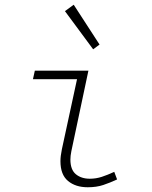

<svg xmlns="http://www.w3.org/2000/svg" viewBox="-20 -778 640 810"><path d="M350 12Q299 12 267 -14.5Q235 -41 235 -98Q235 -119 241 -148L305 -444H119L127 -480H353L281 -140Q279 -130 278 -121.5Q277 -113 277 -105Q277 -62 300 -43Q323 -24 359 -24Q385 -24 409.5 -32Q434 -40 462 -53L474 -21Q444 -7 415.5 2.5Q387 12 350 12ZM373 -570 254 -731 291 -758 400 -590Z"/></svg>

Font: Source Code Pro Light
Style: Italic
Weight: 300
Italic angle: -11°
Monospace: yes
Designer: Paul D. Hunt, Teo Tuominen
Foundry: Adobe Systems Incorporated
Version: Version 1.050;PS 1.000;hotconv 16.6.51;makeotf.lib2.5.65220